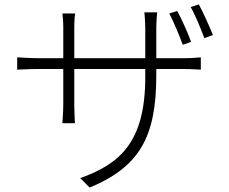

<svg xmlns="http://www.w3.org/2000/svg" viewBox="-20 -804 1040 871"><path d="M847 -614C832 -655 803 -720 784 -754L748 -743C767 -706 794 -643 809 -601ZM689 -540V-673C689 -711 693 -744 693 -748H635C635 -744 639 -711 639 -673V-540H317V-682C317 -713 320 -739 321 -743H263C264 -739 267 -710 267 -681V-540H153C116 -540 62 -544 58 -544V-488C63 -488 114 -491 153 -491H267V-327C267 -293 263 -249 263 -245H320C320 -249 317 -295 317 -327V-491H639V-454C639 -154 519 -59 344 4L387 47C611 -47 689 -180 689 -461V-491H811C850 -491 887 -488 891 -488V-544C886 -543 850 -540 811 -540ZM845 -772C866 -736 890 -676 907 -631L946 -645C929 -687 901 -749 882 -784Z"/></svg>

Font: Noto Sans Japanese Light
Style: Regular
Weight: 300
Designer: Ryoko NISHIZUKA (kana & ideographs); Paul D. Hunt (Latin, Greek & Cyrillic); Wenlong ZHANG (bopomofo); Sandoll Communica
Foundry: Adobe Systems Incorporated
Version: Version 1.000;PS 1;hotconv 1.0.78;makeotf.lib2.5.61930